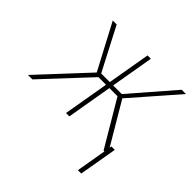

<svg xmlns="http://www.w3.org/2000/svg" viewBox="-208 -694 1031 1031"><g transform="rotate(45 307.5 -178.5)"><path d="M227.1 -259.3 84.5 -528.8H114.3L241.7 -283.7H318.4L314.5 -259.3ZM245.6 -259.8 2.9 0H-30.8L232.9 -283.2ZM374.5 -528.3 283.7 0H258.3L349.1 -528.3ZM641.6 -527.3 407.2 -259.3H319.3L322.3 -283.7H397.9L609.4 -527.8ZM543.5 0 388.7 -261.7 407.7 -284.2 575.7 0ZM583.5 -45.4 545.9 171.9H520.5L557.6 -45.4Z"/></g></svg>

Font: Roboto Condensed Thin
Style: Italic
Weight: 250
Italic angle: -12°
Designer: Christian Robertson
Foundry: Google
Version: Version 3.008; 2023